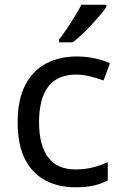

<svg xmlns="http://www.w3.org/2000/svg" viewBox="-20 -786 520 816"><path d="M300 10Q229 10 173.5 -19Q118 -48 86.5 -109Q55 -170 55 -265Q55 -364 88 -426Q121 -488 177.5 -517Q234 -546 306 -546Q347 -546 385 -537.5Q423 -529 447 -517L420 -444Q396 -453 364 -461Q332 -469 304 -469Q146 -469 146 -266Q146 -169 184.5 -117.5Q223 -66 299 -66Q343 -66 376.5 -75Q410 -84 438 -97V-19Q411 -5 378.5 2.5Q346 10 300 10ZM432 -756Q420 -738 395 -709.5Q370 -681 341.5 -652.5Q313 -624 289 -606H231V-618Q246 -637 263.5 -663Q281 -689 298 -716.5Q315 -744 326 -766H432Z"/></svg>

Font: Noto Sans Manichaean
Style: Regular
Weight: 400
Designer: Monotype Design Team
Foundry: Monotype Imaging Inc.
Version: Version 2.005; ttfautohint (v1.8.4.7-5d5b)